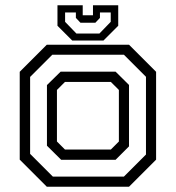

<svg xmlns="http://www.w3.org/2000/svg" viewBox="-20 -710 668 730"><path d="M158 0 55 -103V-437L158 -540H470.5L573.5 -437V-103L470.5 0ZM181 -38.5H451L535 -122.5V-418L451 -502H179L94.5 -417.5V-125ZM212.5 -102.5 158.5 -156V-386.5L210.5 -437.5H419.5L470.5 -387V-153.5L419.5 -102.5ZM227 -141.5H401.5L432 -172V-368L401.5 -398.5H227L196.5 -368V-172ZM254.5 -556 198.5 -612V-690H294.5V-652H333.5V-690H429.5V-612L373.5 -556ZM270.5 -582.5H358L401 -627V-662.5H360V-642L342.5 -623.5H286L268.5 -642V-662.5H227.5V-627Z"/></svg>

Font: Tourney
Style: Regular
Weight: 400
Designer: Tyler Finck
Foundry: Etcetera Type Co
Version: Version 1.015